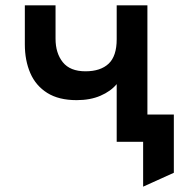

<svg xmlns="http://www.w3.org/2000/svg" viewBox="-20 -531 671 719"><path d="M516 168V0H457V-102H631V116ZM417 0V-216Q394.5 -189 356.2 -172.5Q318 -156 267 -156Q200 -156 157 -183Q114 -210 93.5 -257.2Q73 -304.5 73 -365V-511H188V-386Q188 -332 215.2 -298Q242.5 -264 300 -264Q356.5 -264 386.8 -292.5Q417 -321 417 -384V-511H532V0Z"/></svg>

Font: Overpass Mono Light
Style: Regular
Weight: 300
Monospace: yes
Designer: Delve Withrington, Dave Bailey
Foundry: Delve Fonts LLC
Version: Version 4.000